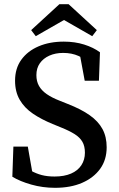

<svg xmlns="http://www.w3.org/2000/svg" viewBox="-20 -882 570 918"><path d="M243 16Q184 16 129.5 0.5Q75 -15 39 -37L44 -181H113L140 -27L72 -49V-100Q102 -80 127.5 -66Q153 -52 179.5 -45Q206 -38 241 -38Q287 -38 319.5 -52Q352 -66 369 -92Q386 -118 386 -152Q386 -183 374 -204Q362 -225 336.5 -241Q311 -257 271 -273L232 -289Q178 -311 137.5 -338.5Q97 -366 74.5 -404.5Q52 -443 52 -496Q52 -555 82 -596.5Q112 -638 164.5 -660.5Q217 -683 285 -683Q338 -683 382.5 -669Q427 -655 458 -632L453 -496H385L357 -647L425 -620V-568Q388 -600 355.5 -614.5Q323 -629 282 -629Q245 -629 216 -616Q187 -603 170.5 -579.5Q154 -556 154 -523Q154 -493 166.5 -471Q179 -449 203.5 -432Q228 -415 264 -401L304 -385Q368 -360 409 -331Q450 -302 470 -265Q490 -228 490 -178Q490 -118 459 -75Q428 -32 373 -8Q318 16 243 16ZM308 -862 443 -738 421 -709 243 -811H329L151 -709L129 -738L264 -862Z"/></svg>

Font: Source Serif 4 18pt Medium
Style: Regular
Weight: 500
Designer: Frank Grießhammer
Foundry: Adobe Systems Incorporated
Version: Version 4.004;hotconv 1.0.116;makeotfexe 2.5.65601